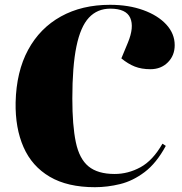

<svg xmlns="http://www.w3.org/2000/svg" viewBox="-20 -765 756 799"><path d="M512 -587Q539 -652 522 -690.5Q505 -729 439 -729Q385 -729 350 -691.5Q315 -654 298 -571.5Q281 -489 281 -355Q281 -243 295.5 -173.5Q310 -104 348.5 -72.5Q387 -41 457 -41Q513 -41 564.5 -69Q616 -97 656 -167L670 -158Q631 -86 582 -49Q533 -12 480 1Q427 14 375 14Q261 14 187 -29.5Q113 -73 78 -152.5Q43 -232 45 -339Q48 -467 97 -557.5Q146 -648 233.5 -696.5Q321 -745 438 -745Q515 -745 576 -723Q637 -701 672 -663Q707 -625 707 -577Q707 -534 678.5 -505.5Q650 -477 606 -477Q569 -477 541 -488Q513 -499 485 -522Z"/></svg>

Font: Literata 72pt Black
Style: Italic
Weight: 900
Italic angle: -2°
Designer: Latin by Veronika Burian and Jose Scaglione. Greek by Irene Vlachou. Cyrillic by Vera Evstafieva
Foundry: TypeTogether
Version: Version 3.002